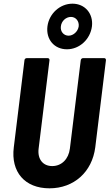

<svg xmlns="http://www.w3.org/2000/svg" viewBox="-20 -1016 596 1044"><path d="M344 -748C412 -748 471 -802 480 -873C488 -942 442 -996 374 -996C306 -996 247 -942 238 -873C229 -802 275 -748 344 -748ZM353 -822C326 -822 307 -845 311 -873C314 -901 338 -924 366 -924C392 -924 411 -901 408 -873C404 -845 379 -822 353 -822ZM249 8C382 8 481 -81 498 -215L556 -688C557 -695 553 -700 546 -700H432C425 -700 420 -695 419 -688L360 -208C353 -151 315 -113 264 -113C213 -113 183 -151 190 -208L249 -688C250 -695 246 -700 239 -700H126C119 -700 113 -695 113 -688L55 -215C38 -81 115 8 249 8Z"/></svg>

Font: Barlow Semi Condensed
Style: Bold Italic
Weight: 700
Width: 4
Italic angle: -7°
Designer: Jeremy Tribby
Foundry: Tribby Type
Version: Version 1.422;hotconv 1.0.109;makeotfexe 2.5.65596